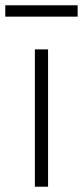

<svg xmlns="http://www.w3.org/2000/svg" viewBox="-57 -707 314 727"><path d="M75 0V-520H125V0ZM-37 -644V-687H237V-644Z"/></svg>

Font: Lexend ExtraLight
Style: Regular
Weight: 200
Designer: Bonnie Shaver-Troup, Thomas Jockin
Foundry: Lexend
Version: Version 1.007; ttfautohint (v1.8.3)